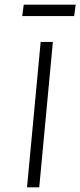

<svg xmlns="http://www.w3.org/2000/svg" viewBox="-20 -797 342 817"><path d="M95 0 153 -618.5H205L147 0ZM81 -777H302L295.5 -728.5H74.5Z"/></svg>

Font: Karla Light
Style: Italic
Weight: 300
Italic angle: -8°
Designer: Jonathan Pinhorn
Version: Version 2.004;gftools[0.9.33]